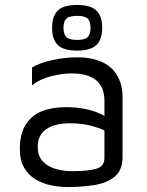

<svg xmlns="http://www.w3.org/2000/svg" viewBox="-20 -739 594 774"><path d="M252 15Q219 15 185.5 8Q152 1 123.5 -16Q95 -33 77.5 -62.5Q60 -92 60 -137Q60 -199 83.5 -236.5Q107 -274 148.5 -290.5Q190 -307 244 -307Q284 -307 314.5 -301.5Q345 -296 368.5 -287Q392 -278 411 -266L425 -200Q402 -216 358.5 -229Q315 -242 263 -242Q200 -242 166 -218Q132 -194 132 -148Q132 -110 152.5 -88.5Q173 -67 204.5 -58Q236 -49 269 -49Q334 -49 367.5 -58.5Q401 -68 401 -102V-331Q401 -389 367 -416Q333 -443 270 -443Q230 -443 185 -431.5Q140 -420 109 -395V-467Q140 -486 192 -497Q244 -508 293 -508Q326 -508 354 -501.5Q382 -495 404 -482.5Q426 -470 441.5 -450.5Q457 -431 465.5 -405.5Q474 -380 474 -348V-106Q474 -53 442.5 -27Q411 -1 360.5 7Q310 15 252 15ZM291 -535Q236 -535 213 -557.5Q190 -580 190 -627Q190 -674 213 -696.5Q236 -719 291 -719Q345 -719 368.5 -696.5Q392 -674 392 -627Q392 -580 368.5 -557.5Q345 -535 291 -535ZM291 -578Q322 -578 333.5 -589.5Q345 -601 345 -627Q345 -653 333.5 -664Q322 -675 291 -675Q259 -675 247.5 -664Q236 -653 236 -627Q236 -601 247.5 -589.5Q259 -578 291 -578Z"/></svg>

Font: Maven Pro VF Beta
Style: Regular
Weight: 400
Designer: Joe Prince
Foundry: Joe Prince
Version: Version 2.002